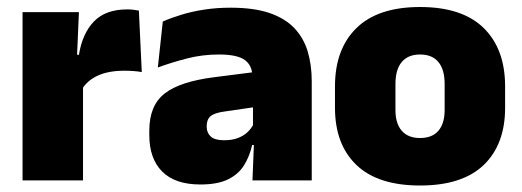

<svg xmlns="http://www.w3.org/2000/svg" viewBox="-20 -528 1528 562"><path d="M220.5 -267.5 169.5 -367.5H211Q221 -430 255 -465.2Q289 -500.5 352.5 -500.5Q362 -500.5 370.2 -499.5Q378.5 -498.5 386.5 -497L395 -317Q385 -319 371.2 -320Q357.5 -321 344.5 -321Q297.5 -321 266.5 -306.8Q235.5 -292.5 220.5 -267.5ZM46 0V-492.5H211L204 -329.5H223V0Z M719 0 724 -126 720.5 -130.5V-283.5L719 -301.5Q719 -336 696.8 -352.2Q674.5 -368.5 621 -368.5Q572.5 -368.5 527.8 -357Q483 -345.5 442 -330.5L456.5 -465Q481.5 -476 512 -485.2Q542.5 -494.5 578.5 -500Q614.5 -505.5 655 -505.5Q723.5 -505.5 769.2 -489.8Q815 -474 842 -445.2Q869 -416.5 880.8 -377Q892.5 -337.5 892.5 -290V0ZM566.5 12Q492.5 12 454.8 -25.8Q417 -63.5 417 -133V-145.5Q417 -219.5 462.2 -254.5Q507.5 -289.5 607 -302L732.5 -318L743 -217L636.5 -201.5Q607.5 -197.5 596.2 -187.8Q585 -178 585 -159V-157Q585 -139.5 596.8 -128.5Q608.5 -117.5 636 -117.5Q659 -117.5 675.8 -123.8Q692.5 -130 703.8 -140.5Q715 -151 721.5 -163.5L746.5 -103.5H718Q710.5 -70 694.2 -44Q678 -18 647.5 -3Q617 12 566.5 12Z M1209.5 15Q1086 15 1023.2 -45.2Q960.5 -105.5 960.5 -212.5V-275Q960.5 -384.5 1023.5 -446Q1086.5 -507.5 1209.5 -507.5Q1333 -507.5 1395.8 -446Q1458.5 -384.5 1458.5 -275V-212.5Q1458.5 -105.5 1396 -45.2Q1333.5 15 1209.5 15ZM1209.5 -124Q1245 -124 1263.2 -145.2Q1281.5 -166.5 1281.5 -206V-282Q1281.5 -324.5 1263.2 -346.5Q1245 -368.5 1209.5 -368.5Q1174.5 -368.5 1156 -346.5Q1137.5 -324.5 1137.5 -282V-206Q1137.5 -166.5 1156 -145.2Q1174.5 -124 1209.5 -124Z"/></svg>

Font: Anek Latin Medium ExtraBold
Style: Regular
Weight: 800
Version: Version 1.003